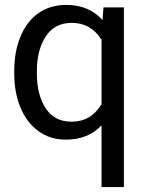

<svg xmlns="http://www.w3.org/2000/svg" viewBox="-20 -558 593 781"><path d="M249 -538Q343 -538 397 -476L401 -528H484V203H393V-48Q338 10 248 10Q184 10 136.5 -24.5Q89 -59 63.5 -120Q38 -181 38 -258V-269Q38 -349 63.5 -410Q89 -471 136.5 -504.5Q184 -538 249 -538ZM271 -63Q350 -63 393 -134V-396Q350 -465 272 -465Q202 -465 166 -409.5Q130 -354 130 -269V-258Q130 -173 165.5 -118Q201 -63 271 -63Z"/></svg>

Font: Freesentation 5 Medium
Style: Regular
Weight: 500
Designer: glyphs from Roboto by Christian Robertson / Hangul glyphs from Noto Sans CJK(Source Han Sans) by Jang Soo-young and Kang
Foundry: PT&
Version: Version 2.001